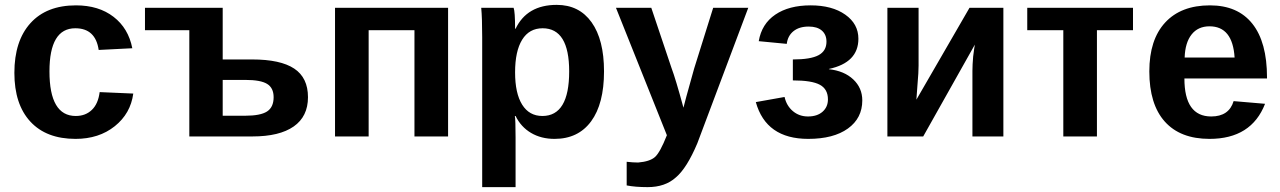

<svg xmlns="http://www.w3.org/2000/svg" viewBox="-20 -560 5254 788"><path d="M290 10Q170 10 104.5 -61Q39 -132 39 -261Q39 -392 105 -465Q171 -538 292 -538Q385 -538 446 -491Q507 -444 523 -362L385 -355Q372 -444 289 -444Q183 -444 183 -267Q183 -84 291 -84Q331 -84 357 -109Q383 -134 389 -182L527 -176Q516 -94 451 -42Q386 10 290 10Z M894 -316H1015Q1131 -316 1187.5 -278.5Q1244 -241 1244 -161Q1244 -82 1185.5 -41Q1127 0 1016 0H757V-436H575V-528H894ZM894 -232V-85H986Q1049 -85 1076 -102.5Q1103 -120 1103 -161Q1103 -199 1076.5 -215.5Q1050 -232 987 -232Z M1355 -528H1819V0H1681V-436H1493V0H1355Z M2459 -267Q2459 -134 2406 -62Q2353 10 2256 10Q2201 10 2159.5 -14.5Q2118 -39 2096 -84H2093Q2096 -69 2096 5V208H1959V-407Q1959 -487 1955 -528H2088Q2094 -512 2094 -442H2096Q2143 -540 2265 -540Q2357 -540 2408 -468.5Q2459 -397 2459 -267ZM2316 -267Q2316 -444 2207 -444Q2152 -444 2123 -397Q2094 -350 2094 -263Q2094 -177 2123 -130.5Q2152 -84 2206 -84Q2316 -84 2316 -267Z M2638 208Q2587 208 2552 201V104Q2578 107 2599 107Q2647 103 2668 84.5Q2689 66 2717 -5L2508 -528H2653L2736 -281Q2753 -236 2785 -118L2797 -164L2829 -279L2907 -528H3051L2842 28Q2799 130 2754 168Q2710 208 2638 208Z M3297 10Q3124 10 3082 -141L3200 -162Q3208 -126 3234 -104Q3260 -82 3296 -82Q3334 -82 3356 -101.5Q3378 -121 3378 -152Q3378 -194 3345 -212Q3312 -230 3234 -230V-316Q3307 -316 3339.5 -333.5Q3372 -351 3372 -389Q3372 -418 3353 -434.5Q3334 -451 3299 -451Q3260 -451 3236.5 -432Q3213 -413 3209 -380L3094 -391Q3106 -462 3162 -500Q3218 -538 3307 -538Q3395 -538 3449 -500Q3503 -462 3503 -401Q3503 -303 3382 -277V-276Q3445 -269 3482 -234Q3519 -199 3519 -148Q3519 -75 3460 -32.5Q3401 10 3297 10Z M3622 -528H3750V-291Q3750 -263 3746 -219L3741 -151L3959 -528H4098V0H3971V-269Q3971 -294 3974 -328Q3979 -368 3981 -377L3769 0H3622Z M4196 -436V-528H4630V-436H4482V0H4344V-436Z M4944 10Q4824 10 4760.5 -61Q4697 -132 4697 -267Q4697 -397 4762 -467.5Q4827 -538 4946 -538Q5060 -538 5120 -462.5Q5180 -387 5180 -242V-238H4841Q4841 -82 4951 -82Q5024 -82 5043 -145L5172 -134Q5116 10 4944 10ZM4944 -452Q4897 -452 4870.5 -418.5Q4844 -385 4842 -324H5047Q5039 -452 4944 -452Z"/></svg>

Font: Libra Sans
Style: Bold
Weight: 700
Foundry: Context Ltd
Version: Version 1.000